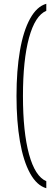

<svg xmlns="http://www.w3.org/2000/svg" viewBox="-20 -771 276 1012"><path d="M67 -265Q67 -399 85 -503.5Q103 -608 138.5 -672.5Q174 -737 224 -751V-714Q165 -689 133 -572Q101 -455 101 -265Q101 -75 133 42Q165 159 224 184V221Q174 207 138.5 142.5Q103 78 85 -26.5Q67 -131 67 -265Z"/></svg>

Font: Georama SemiCondensed ExtraLight
Style: Regular
Weight: 200
Width: 4
Designer: Jean-Baptiste Levee
Foundry: Production Type
Version: Version 1.000